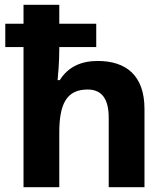

<svg xmlns="http://www.w3.org/2000/svg" viewBox="-20 -873 697 800"><path d="M227 -853H78V-774H2V-677H78V-93H227V-320C227 -436 255 -500 345 -500C405 -500 433 -460 433 -382V-93H582V-419C582 -559 505 -619 387 -619C319 -619 264 -595 229 -539H220C222 -559 227 -614 227 -668V-677H381V-774H227Z"/></svg>

Font: Noto Sans Telugu UI
Style: Bold
Weight: 700
Designer: Jelle Bosma - Monotype Design Team
Foundry: Monotype Imaging Inc.
Version: Version 2.005